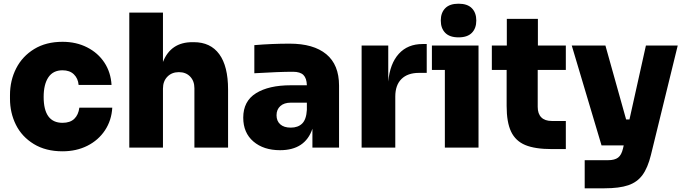

<svg xmlns="http://www.w3.org/2000/svg" viewBox="-20 -798 3688 1038"><path d="M34 -264V-284Q34 -363 67.5 -428.5Q101 -494 165 -533Q229 -572 318 -572Q392 -572 451 -542Q510 -512 544.5 -459.5Q579 -407 583 -339H405Q402 -374 379.5 -396Q357 -418 318 -418Q267 -418 241.5 -380Q216 -342 216 -274Q216 -134 318 -134Q359 -134 381.5 -155.5Q404 -177 409 -216H587Q583 -147 547.5 -93.5Q512 -40 452.5 -10Q393 20 318 20Q227 20 162.5 -19.5Q98 -59 66 -123.5Q34 -188 34 -264Z M679 -730H861V-463Q903 -570 1020 -570H1028Q1118 -570 1165.5 -505Q1213 -440 1213 -314V0H1031V-321Q1031 -360 1008 -384Q985 -408 947 -408Q909 -408 885 -383.5Q861 -359 861 -319V0H679Z M1669 -102Q1630 14 1494 14Q1405 14 1350 -33Q1295 -80 1295 -162Q1295 -251 1364 -294Q1433 -337 1552 -337H1639Q1638 -375 1620.5 -392.5Q1603 -410 1564 -410Q1489 -410 1355 -402V-554Q1451 -562 1546 -562Q1675 -562 1744 -505Q1813 -448 1813 -335V0H1669ZM1552 -108Q1591 -108 1613.5 -130Q1636 -152 1639 -204V-243H1552Q1516 -243 1495.5 -224.5Q1475 -206 1475 -175Q1475 -144 1495 -126Q1515 -108 1552 -108Z M1935 -552H2079V-357Q2088 -454 2136 -507Q2184 -560 2265 -560H2287V-404H2245Q2184 -404 2150.5 -371Q2117 -338 2117 -276V0H1935Z M2385 -420H2315V-552H2567V0H2385ZM2363 -687Q2363 -729 2387 -753.5Q2411 -778 2459 -778Q2507 -778 2531 -753.5Q2555 -729 2555 -687Q2555 -645 2531 -620.5Q2507 -596 2459 -596Q2411 -596 2387 -620.5Q2363 -645 2363 -687Z M2719 -225V-420H2639V-552H2720V-696H2888V-552H3039V-420H2887V-220Q2887 -183 2906.5 -163.5Q2926 -144 2963 -144H3039V8H2964Q2872 8 2819.5 -14Q2767 -36 2743 -86.5Q2719 -137 2719 -225Z M3141 68H3268Q3303 68 3321.5 54Q3340 40 3348 5L3352 -12H3232L3071 -552H3253L3365 -152H3383L3472 -552H3644L3499 40Q3482 109 3453.5 148Q3425 187 3376.5 203.5Q3328 220 3248 220H3141Z"/></svg>

Font: Sora-SIA ExtraBold
Style: Regular
Weight: 800
Designer: Jonathan Barnbrook, Julián Moncada
Foundry: Barnbrook Fonts
Version: Version 2.000